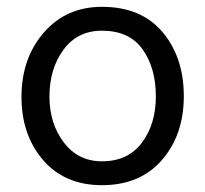

<svg xmlns="http://www.w3.org/2000/svg" viewBox="-20 -534 602 563"><path d="M279 9Q170 9 106.5 -64.5Q43 -138 43 -250Q43 -363 108.5 -438.5Q174 -514 279 -514Q394 -514 456.5 -440Q519 -366 519 -252Q519 -139 455 -65Q391 9 279 9ZM279 -444Q207 -444 166 -388Q125 -332 125 -251Q125 -172 167 -116.5Q209 -61 279 -61Q355 -61 396 -115.5Q437 -170 437 -251Q437 -335 398 -389.5Q359 -444 279 -444Z"/></svg>

Font: Hind Regular
Style: Regular
Weight: 400
Designer: Manushi Parikh, Satya Rajpurohit
Foundry: Indian Type Foundry
Version: Version 1.201;PS 1.0;hotconv 1.0.78;makeotf.lib2.5.61930; tt